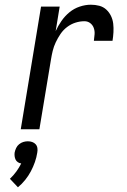

<svg xmlns="http://www.w3.org/2000/svg" viewBox="-20 -548 540 814"><path d="M68 0 154 -520H233L216 -416Q226 -438 240.5 -459Q255 -480 274.5 -496Q294 -512 318 -520Q342 -528 365 -528Q384 -528 401 -523.5Q418 -519 430.5 -507.5Q443 -496 450.5 -480.5Q458 -465 460 -447.5Q462 -430 461 -411.5Q460 -393 457 -375H378Q380 -389 381 -403Q382 -417 377.5 -429.5Q373 -442 362.5 -450Q352 -458 338 -458Q319 -458 300 -452Q281 -446 264.5 -433.5Q248 -421 236.5 -404Q225 -387 216.5 -369Q208 -351 203.5 -332.5Q199 -314 196 -295L147 0ZM56 246 22 210Q37 196 49 179.5Q61 163 70 145Q62 144 55.5 139.5Q49 135 46 128.5Q43 122 42 114.5Q41 107 42 99Q44 89 48.5 79.5Q53 70 61 63.5Q69 57 78.5 54Q88 51 98 51Q108 51 116.5 54Q125 57 131 63.5Q137 70 138.5 79.5Q140 89 138 99Q135 119 128 139Q121 159 111 178Q101 197 87 214.5Q73 232 56 246Z"/></svg>

Font: Iosevka Term Curly Oblique
Style: Regular
Weight: 400
Italic angle: -9°
Designer: Belleve Invis
Foundry: Belleve Invis
Version: Version 32.3.0